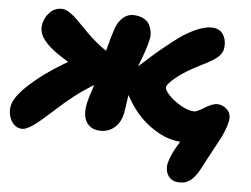

<svg xmlns="http://www.w3.org/2000/svg" viewBox="-51 -593 1080 827"><g transform="rotate(5 488.5 -179.5)"><path d="M59.1 0Q28.3 0 11.2 -29.5Q-5.9 -59.1 1 -95.2Q8.3 -132.8 66.9 -187.3Q125.5 -241.7 210 -292Q213.4 -293.9 220.5 -298.1Q227.5 -302.2 231 -304.2Q226.1 -307.6 215.1 -314.2Q204.1 -320.8 199.2 -324.2Q147 -357.4 122.8 -389.4Q98.6 -421.4 105 -456.1Q110.8 -485.8 131.6 -507.8Q152.3 -529.8 184.1 -529.8Q199.2 -529.8 217.8 -517.6Q236.3 -505.4 251.5 -490Q266.6 -474.6 289.6 -451.2Q312.5 -427.7 328.1 -414.1Q357.9 -387.2 389.2 -366.2Q404.3 -427.2 419.9 -471.2Q431.2 -498.5 450.2 -514.2Q469.2 -529.8 490.2 -529.8Q516.6 -529.8 535.2 -520.8Q553.7 -511.7 561.8 -497.6Q569.8 -483.4 573 -465.6Q576.2 -447.8 571.8 -430.2Q569.3 -418 564.2 -400.9Q559.1 -383.8 555.9 -374.8Q552.7 -365.7 543.2 -340.1Q533.7 -314.5 532.2 -311L536.1 -314.9Q574.7 -349.6 594.5 -367.2Q614.3 -384.8 658.7 -420.2Q703.1 -455.6 731 -471.2Q792 -505.9 832 -505.9Q869.1 -505.9 885 -479.2Q900.9 -452.6 894 -416Q892.1 -406.7 886 -397.9Q879.9 -389.2 872.8 -382.6Q865.7 -376 852.1 -367.4Q838.4 -358.9 828.1 -353.5Q817.9 -348.1 797.6 -337.9Q777.3 -327.6 765.1 -320.8Q722.7 -297.4 692.6 -272Q662.6 -246.6 660.2 -233.9Q657.7 -221.7 678.7 -199.2Q699.7 -176.8 732.4 -158Q765.1 -139.2 791 -139.2Q801.3 -139.2 833.7 -159.2Q866.2 -179.2 886.2 -179.2Q910.2 -179.2 929.4 -160.6Q948.7 -142.1 942.9 -110.8Q939 -91.3 930.2 -69.3Q921.4 -47.4 913.3 -31.7Q905.3 -16.1 888.7 13.7Q872.1 43.5 862.8 62Q860.8 65.9 852.8 81.5Q844.7 97.2 842.5 100.8Q840.3 104.5 833.3 116.9Q826.2 129.4 822.8 132.8Q819.3 136.2 812.5 145Q805.7 153.8 800.3 156.5Q794.9 159.2 787.4 163.8Q779.8 168.5 771.5 169.7Q763.2 170.9 753.9 170.9Q720.7 170.9 705.1 148.2Q689.5 125.5 695.8 92.8Q705.1 53.7 741.2 -3.9Q669.4 -8.3 596.2 -66.9Q540.5 -111.8 502 -185.1Q491.7 -114.7 490.2 -106Q481.9 -65.9 456.8 -43.5Q431.6 -21 396 -21Q355.5 -21 335.7 -49.6Q315.9 -78.1 326.2 -131.8Q329.1 -147.9 351.1 -214.8Q303.7 -186.5 265.1 -155.8Q236.3 -133.8 188 -89.6Q139.6 -45.4 108.9 -22.7Q78.1 0 59.1 0Z"/></g></svg>

Font: Shantell Sans Irregular
Style: Italic
Weight: 800
Italic angle: -11.31°
Designer: Stephen Nixon, Anya Danilova, Shantell Martin
Foundry: Arrow Type
Version: Version 1.006;[9816181b4]